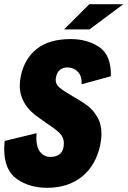

<svg xmlns="http://www.w3.org/2000/svg" viewBox="-27 -884 607 914"><path d="M-7 -176Q-7 -187 -5 -213L147 -250Q146 -242 146 -227Q146 -182 165 -159.5Q184 -137 212 -137Q277 -137 277 -202Q277 -230 257.5 -249.5Q238 -269 194 -298L163 -320Q67 -383 67 -478Q67 -497 72 -522Q90 -606 149 -652Q208 -698 310 -698Q389 -698 446 -659.5Q503 -621 501 -521L362 -483Q363 -523 343 -543Q323 -563 294 -563Q273 -563 258 -551Q243 -539 239 -513Q238 -510 238 -504Q238 -482 257.5 -466Q277 -450 322 -424Q363 -401 390 -380.5Q417 -360 436.5 -326.5Q456 -293 456 -246Q456 -222 450 -193Q429 -96 363 -43Q297 10 198 10Q113 10 53 -32Q-7 -74 -7 -176ZM398 -864H560L399 -744H278Z"/></svg>

Font: Decalotype Black Italic
Style: Regular
Weight: 900
Italic angle: -12°
Designer: Alfredo Marco Pradil
Foundry: Alfredo Marco Pradil
Version: Version 1.0